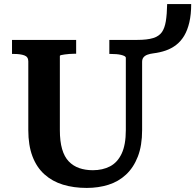

<svg xmlns="http://www.w3.org/2000/svg" viewBox="-20 -906 959 943"><path d="M119 -267V-605Q119 -627 99.5 -634Q80 -641 50 -641H39V-710H354V-642H344Q333 -642 320.5 -641Q308 -640 297.5 -638.5Q287 -637 280.5 -635.5Q274 -634 274 -631V-267Q274 -212 285 -174Q296 -136 317.5 -113.5Q339 -91 369 -80.5Q399 -70 436 -70Q484 -70 520.5 -89Q557 -108 577.5 -151.5Q598 -195 598 -267V-622Q598 -627 591.5 -630.5Q585 -634 574.5 -636.5Q564 -639 551.5 -640Q539 -641 526 -641H517V-710H654Q703 -710 732 -719Q761 -728 775 -748Q789 -768 794.5 -802Q800 -836 801 -886H919Q919 -835 910 -796.5Q901 -758 885 -731Q869 -704 846 -686Q823 -668 794.5 -658Q766 -648 733 -644Q717 -642 704.5 -637.5Q692 -633 685 -624.5Q678 -616 678 -602V-267Q678 -191 657 -137Q636 -83 599 -48.5Q562 -14 512.5 1.5Q463 17 406 17Q342 17 289.5 1Q237 -15 198.5 -49.5Q160 -84 139.5 -138Q119 -192 119 -267Z"/></svg>

Font: Roboto Serif 20pt SemiBold
Style: Regular
Weight: 600
Version: Version 1.008